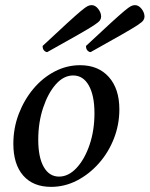

<svg xmlns="http://www.w3.org/2000/svg" viewBox="-20 -716 583 748"><path d="M179 12Q109 12 70.5 -32Q32 -76 32 -156Q32 -217 53 -272Q74 -327 110 -370Q146 -413 193 -437.5Q240 -462 292 -462Q363 -462 404 -416Q445 -370 445 -290Q445 -230 423.5 -175.5Q402 -121 364.5 -79Q327 -37 279.5 -12.5Q232 12 179 12ZM210 -28Q247 -28 278.5 -62Q310 -96 329 -152Q348 -208 348 -275Q348 -344 326 -383Q304 -422 265 -422Q228 -422 197.5 -387.5Q167 -353 148 -296Q129 -239 129 -172Q129 -103 150.5 -65.5Q172 -28 210 -28ZM164 -513Q158 -513 152 -519Q146 -525 146 -537Q207 -594 242 -626Q277 -658 295 -673Q313 -688 321 -692Q329 -696 337 -696Q351 -696 362.5 -681.5Q374 -667 374 -651Q374 -644 369.5 -637Q365 -630 346 -617.5Q327 -605 284 -580.5Q241 -556 164 -513ZM333 -513Q327 -513 321 -519Q315 -525 315 -537Q376 -594 411 -626Q446 -658 464 -673Q482 -688 490 -692Q498 -696 506 -696Q520 -696 531.5 -681.5Q543 -667 543 -651Q543 -644 538.5 -637Q534 -630 515 -617.5Q496 -605 453 -580.5Q410 -556 333 -513Z"/></svg>

Font: Petrona Medium
Style: Italic
Weight: 500
Italic angle: -9°
Designer: Ringo R. Seeber
Foundry: Ringo R. Seeber
Version: Version 2.001; ttfautohint (v1.8.3)